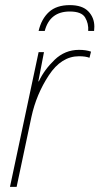

<svg xmlns="http://www.w3.org/2000/svg" viewBox="-20 -731 389 751"><path d="M19 0H45L103 -274Q122 -362 171 -436.5Q220 -511 289 -511Q315 -511 330 -505L336 -529Q317 -536 289 -536Q234 -536 193.5 -497Q153 -458 132 -413H130L152 -527H131ZM131 -610H155Q175 -686 253 -686Q299 -686 313 -662.5Q327 -639 325 -610H348Q348 -613 348.5 -617.5Q349 -622 349 -627Q349 -662 325.5 -686.5Q302 -711 253 -711Q201 -711 171.5 -684Q142 -657 131 -610Z"/></svg>

Font: Noto Sans UI SemiCondensed Thin
Style: Italic
Weight: 250
Width: 4
Italic angle: -12°
Designer: Monotype Design Team
Foundry: Monotype Imaging Inc.
Version: Version 1.901